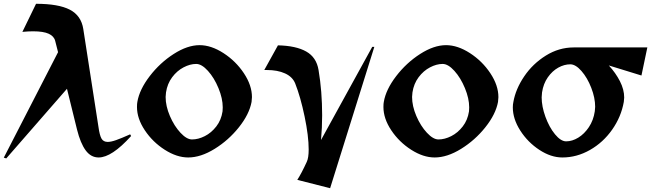

<svg xmlns="http://www.w3.org/2000/svg" viewBox="-20 -818 3458 1012"><path d="M0 13 286 -543 271 -602Q265 -627 237 -640Q209 -653 154 -653Q130 -653 98 -650L170 -798Q288 -798 348 -767Q408 -736 419 -665L499 -149Q505 -105 515 -87.5Q525 -70 548 -70Q565 -70 592 -79.5Q619 -89 666 -110L671 -101Q569 12 500 12Q459 12 431.5 -25.5Q404 -63 386 -135L333 -350L13 17Z M702 -254Q702 -272 704 -281Q715 -346 769 -416.5Q823 -487 895.5 -533.5Q968 -580 1032 -580Q1093 -580 1158 -538Q1223 -496 1265.5 -432Q1308 -368 1308 -306Q1308 -297 1306 -281Q1294 -216 1239.5 -147.5Q1185 -79 1111.5 -33.5Q1038 12 972 12Q912 12 848.5 -28.5Q785 -69 743.5 -131Q702 -193 702 -254ZM992 -83Q1025 -83 1059.5 -100.5Q1094 -118 1120 -151.5Q1146 -185 1153 -231Q1154 -238 1154 -252Q1154 -299 1131.5 -353.5Q1109 -408 1076 -444.5Q1043 -481 1014 -481Q982 -481 947.5 -463Q913 -445 887.5 -411Q862 -377 855 -331Q853 -315 853 -307Q853 -259 875.5 -206.5Q898 -154 931 -118.5Q964 -83 992 -83Z M1597 35Q1607 14 1607 -30Q1607 -101 1585.5 -204Q1564 -307 1536 -378Q1522 -413 1482.5 -431Q1443 -449 1386 -449H1373L1445 -579Q1540 -577 1594 -546.5Q1648 -516 1659 -449Q1678 -337 1678 -210Q1678 -145 1672 -80L1942 -571H1953L1720 174L1547 130Q1569 96 1597 35Z M2001 -254Q2001 -272 2003 -281Q2014 -346 2068 -416.5Q2122 -487 2194.5 -533.5Q2267 -580 2331 -580Q2392 -580 2457 -538Q2522 -496 2564.5 -432Q2607 -368 2607 -306Q2607 -297 2605 -281Q2593 -216 2538.5 -147.5Q2484 -79 2410.5 -33.5Q2337 12 2271 12Q2211 12 2147.5 -28.5Q2084 -69 2042.5 -131Q2001 -193 2001 -254ZM2291 -83Q2324 -83 2358.5 -100.5Q2393 -118 2419 -151.5Q2445 -185 2452 -231Q2453 -238 2453 -252Q2453 -299 2430.5 -353.5Q2408 -408 2375 -444.5Q2342 -481 2313 -481Q2281 -481 2246.5 -463Q2212 -445 2186.5 -411Q2161 -377 2154 -331Q2152 -315 2152 -307Q2152 -259 2174.5 -206.5Q2197 -154 2230 -118.5Q2263 -83 2291 -83Z M2683 -252Q2683 -268 2686 -281Q2698 -349 2743 -415.5Q2788 -482 2857 -525Q2926 -568 3004 -568H3392L3361 -420L3189 -473Q3225 -434 3247.5 -390Q3270 -346 3270 -304Q3270 -297 3268 -281Q3254 -202 3206.5 -134.5Q3159 -67 3089.5 -27.5Q3020 12 2944 12Q2884 12 2823 -28Q2762 -68 2722.5 -129.5Q2683 -191 2683 -252ZM2964 -73Q2996 -73 3028 -92.5Q3060 -112 3084 -148Q3108 -184 3115 -231Q3117 -247 3117 -255Q3117 -302 3096.5 -355Q3076 -408 3045 -443.5Q3014 -479 2986 -479Q2954 -479 2922.5 -461.5Q2891 -444 2867.5 -410.5Q2844 -377 2837 -331Q2835 -315 2835 -305Q2835 -257 2855 -202Q2875 -147 2905.5 -110Q2936 -73 2964 -73Z"/></svg>

Font: Tiejili SC
Style: Regular
Weight: 400
Designer: Buernia
Foundry: Ershou Xiaoxi Press
Version: Version 1.100